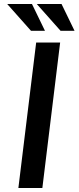

<svg xmlns="http://www.w3.org/2000/svg" viewBox="-20 -941 393 961"><path d="M281 -728 192 0H72L161 -728ZM205 -787H135L16 -921H140ZM353 -787H283L164 -921H288Z"/></svg>

Font: Josefin Sans SemiBold
Style: Italic
Weight: 600
Italic angle: -7°
Designer: Santiago Orozco
Foundry: Typemade
Version: Version 2.000